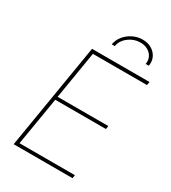

<svg xmlns="http://www.w3.org/2000/svg" viewBox="-220 -1037 1020 1147"><g transform="rotate(30 290.0 -463.5)"><path d="M63 0 183.6 -727.5H580.1L576.2 -704.1H203.1L148.9 -376.5H498.5L495.1 -354H145.5L90.3 -22.5H472.7L468.8 0ZM419.4 -926.8Q455.1 -926.8 481.4 -911.1Q507.8 -895.5 520.8 -869.1Q533.7 -842.8 527.8 -809.6H506.3Q513.2 -849.6 486.8 -877.2Q460.4 -904.8 416 -904.8Q371.6 -904.8 335.7 -877.2Q299.8 -849.6 293 -809.6H272Q277.8 -842.8 299.3 -869.1Q320.8 -895.5 352.3 -911.1Q383.8 -926.8 419.4 -926.8Z"/></g></svg>

Font: Inter 17pt Thin
Style: Italic
Weight: 250
Italic angle: -9.3988°
Version: Version 4.001;git-66647c0bb